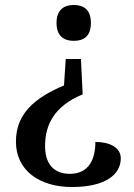

<svg xmlns="http://www.w3.org/2000/svg" viewBox="-20 -559 539 771"><path d="M276 -539C239 -539 207 -521 207 -467C207 -412 239 -395 276 -395C315 -395 345 -412 345 -467C345 -521 315 -539 276 -539ZM312 -180 305 -322H244L237 -216C114 -164 44 -99 44 10C44 125 138 192 269 192C403 192 465 142 465 77C465 34 422 11 363 11C363 80 337 139 261 139C191 139 161 94 161 27C161 -53 194 -132 312 -180Z"/></svg>

Font: Noto Naskh Arabic UI Medium
Style: Regular
Weight: 500
Designer: Monotype Design Team, David Williams, Mohamad Dakak and Nizar Qandah
Foundry: Monotype Imaging Inc.
Version: Version 2.014